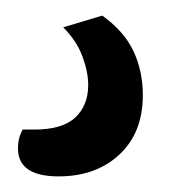

<svg xmlns="http://www.w3.org/2000/svg" viewBox="-20 -37 235 246"><path d="M111 -17Q139 3 151 28.5Q163 54 163 85Q163 133 133 161Q103 189 55 189Q3 189 3 153Q3 140 9 129H24Q60 129 76.5 113.5Q93 98 93 72Q93 55 85.5 35Q78 15 61 -2Z"/></svg>

Font: Baloo Da 2
Style: Regular
Weight: 400
Designer: Noopur Datye, Sulekha Rajkumar and Ek Type
Foundry: Ek Type
Version: Version 1.640;hotconv 1.0.111;makeotfexe 2.5.65597; ttfautoh